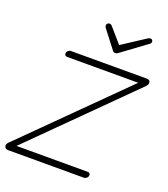

<svg xmlns="http://www.w3.org/2000/svg" viewBox="-182 -1010 982 1122"><g transform="rotate(20 309.0 -449.0)"><path d="M394 -747.1Q382.8 -747.1 378.9 -753.9L293 -865.2Q287.1 -874 287.1 -880.9Q287.1 -887.7 292.5 -892.8Q297.9 -897.9 306.2 -897.9Q313 -897.9 319.8 -891.1L399.9 -798.8L543 -892.1Q553.2 -897.9 559.1 -897.9Q567.4 -897.9 571.5 -892.3Q575.7 -886.7 574.2 -879.9Q572.8 -870.1 563 -865.2L409.2 -752Q402.8 -747.1 394 -747.1ZM-1 0Q-10.7 0 -16.8 -5.6Q-22.9 -11.2 -22.9 -21Q-22.9 -31.2 -12.2 -42L580.1 -629.9H139.2Q122.1 -629.9 122.1 -646Q122.1 -655.3 130.1 -662.6Q138.2 -669.9 147 -669.9H618.2Q641.1 -669.9 641.1 -649.9Q641.1 -639.2 627.9 -626L38.1 -40H481Q488.3 -40 492.7 -35.6Q497.1 -31.2 497.1 -24.9Q497.1 -14.6 489 -7.3Q481 0 472.2 0Z"/></g></svg>

Font: Comic Neue Light
Style: Italic
Weight: 300
Italic angle: -12°
Designer: Craig Rozynski
Foundry: Craig Rozynski
Version: Version 2.003;hotconv 1.0.109;makeotfexe 2.5.65596